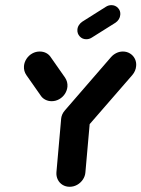

<svg xmlns="http://www.w3.org/2000/svg" viewBox="-20 -716 542 736"><path d="M274.4 -312.6Q289.6 -312.6 301.7 -305.2Q313.7 -297.8 320 -285Q326.3 -272.2 325.2 -257L307.4 -55.6Q306.3 -40.4 297.6 -27.6Q288.9 -14.8 275.6 -7.4Q262.2 0 247 0Q231.9 0 219.8 -7.4Q207.8 -14.8 201.5 -27.6Q195.2 -40.4 196.3 -55.6L214.1 -257Q215.2 -272.2 223.9 -285Q232.6 -297.8 245.9 -305.2Q259.3 -312.6 274.4 -312.6ZM238.5 -383.7Q237 -368.5 228.5 -355.7Q220 -343 206.7 -335.6Q193.3 -328.1 178.1 -328.1Q164.8 -328.1 153.7 -333.9Q142.6 -339.6 136.3 -349.3L81.1 -428.1Q70.4 -443.7 71.9 -463Q73.3 -478.1 81.9 -490.9Q90.4 -503.7 103.7 -511.1Q117 -518.5 132.2 -518.5Q145.6 -518.5 156.5 -513Q167.4 -507.4 174.1 -497.4L229.6 -418.1Q240 -402.2 238.5 -383.7ZM451.1 -518.5Q466.3 -518.5 478.5 -510.9Q490.7 -503.3 497 -490.6Q503.3 -477.8 501.9 -463Q500.4 -443.7 487 -428.1L310.4 -224.8Q301.9 -214.8 289.8 -209.1Q277.8 -203.3 264.8 -203.3Q249.6 -203.3 237.6 -210.7Q225.6 -218.1 219.3 -230.9Q213 -243.7 214.1 -258.9Q215.6 -278.1 228.9 -293L405.9 -497.4Q414.4 -507 426.3 -512.8Q438.1 -518.5 451.1 -518.5ZM310.7 -565.6Q295.6 -565.6 285.6 -576.5Q275.6 -587.4 276.7 -602.6Q277.4 -611.9 282.6 -619.8Q287.8 -627.8 295.6 -633L385.9 -690Q395.6 -696.3 407 -696.3Q422.2 -696.3 432.4 -685.4Q442.6 -674.4 441.1 -659.3Q440.4 -650 435.4 -642Q430.4 -634.1 422.6 -628.9L331.9 -571.9Q322.2 -565.6 310.7 -565.6Z"/></svg>

Font: 26F Galaxy Sans Oblique
Style: Regular
Weight: 400
Italic angle: -5°
Designer: C₂₉H₂₅N₃O₅
Version: Version 1.200;FEAKit 1.0